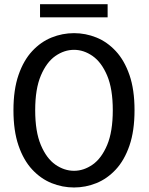

<svg xmlns="http://www.w3.org/2000/svg" viewBox="-20 -860 690 892"><path d="M324 11Q270 11 219.8 -9.2Q169.5 -29.5 129.5 -72.5Q89.5 -115.5 66 -183.8Q42.5 -252 42.5 -348Q42.5 -443.5 66 -511.5Q89.5 -579.5 129.5 -622.5Q169.5 -665.5 219.8 -685.8Q270 -706 324 -706Q377.5 -706 427.8 -685.8Q478 -665.5 518 -622.5Q558 -579.5 581.5 -511.5Q605 -443.5 605 -348Q605 -252 581.5 -183.8Q558 -115.5 518 -72.5Q478 -29.5 427.8 -9.2Q377.5 11 324 11ZM324 -66.5Q369 -66.5 410.2 -95.2Q451.5 -124 477.8 -186.2Q504 -248.5 504 -348Q504 -447 477.8 -509Q451.5 -571 410.2 -599.8Q369 -628.5 324 -628.5Q278.5 -628.5 237.2 -599.8Q196 -571 169.8 -509Q143.5 -447 143.5 -348Q143.5 -248.5 169.8 -186.2Q196 -124 237.2 -95.2Q278.5 -66.5 324 -66.5ZM166 -779.5V-840.5H480V-779.5Z"/></svg>

Font: Trispace
Style: Regular
Weight: 400
Designer: Tyler Finck
Foundry: Etcetera Type Company
Version: Version 1.210; ttfautohint (v1.8.3)